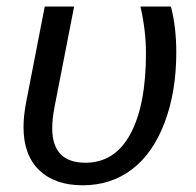

<svg xmlns="http://www.w3.org/2000/svg" viewBox="-20 -548 590 578"><path d="M203.1 -528.3 144 -225.1Q137.2 -189.5 137.2 -162.1Q137.2 -58.1 237.3 -58.1Q325.7 -58.1 372.6 -144.8Q419.4 -231.4 419.4 -388.2Q419.4 -456.1 402.8 -528.3H494.6Q510.7 -466.3 510.7 -390.1Q510.7 -272 475.6 -179Q440.4 -85.9 377.2 -38.1Q314 9.8 229 9.8Q145.5 9.8 98.1 -35.6Q50.8 -81.1 50.8 -165.5Q50.8 -198.7 58.6 -239.7L114.7 -528.3Z"/></svg>

Font: Liberation Sans
Style: Italic
Weight: 400
Italic angle: -12°
Designer: Steve Matteson
Foundry: Ascender Corporation
Version: Version 2.1.5